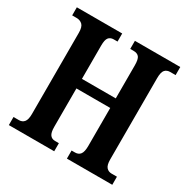

<svg xmlns="http://www.w3.org/2000/svg" viewBox="-161 -861 992 1008"><g transform="rotate(30 335.0 -357.0)"><path d="M22 0V-49H55Q75 -49 86.5 -63Q98 -77 98 -111V-603Q98 -639 84 -652Q70 -665 49 -665H22V-714H297V-665H274Q254 -665 243.5 -652Q233 -639 233 -604V-402H438V-602Q438 -639 427.5 -652Q417 -665 394 -665H374V-714H649V-665H616Q596 -665 584.5 -652Q573 -639 573 -602V-110Q573 -76 585 -62.5Q597 -49 616 -49H649V0H374V-49H395Q416 -49 427 -63.5Q438 -78 438 -114V-344H233V-111Q233 -77 243.5 -63Q254 -49 274 -49H297V0Z"/></g></svg>

Font: Noto Serif Tamil ExtraCondensed
Style: Bold
Weight: 700
Width: 2
Designer: Indian Type Foundry, Tom Grace, and the Monotype Design Team
Foundry: Monotype Imaging Inc.
Version: Version 2.004; ttfautohint (v1.8.4.7-5d5b)